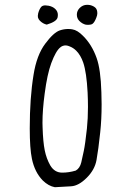

<svg xmlns="http://www.w3.org/2000/svg" viewBox="-20 -802 540 810"><path d="M350.6 -697.3Q365.2 -697.3 370.6 -701.7Q378.9 -708 386.2 -727.1Q390.6 -737.8 390.6 -745.6Q390.6 -761.2 383.1 -768.8Q375.5 -776.4 361.3 -780.3Q354 -781.7 347.2 -781.7Q329.6 -781.7 315.9 -768.1Q304.2 -755.9 304.2 -740.2Q304.2 -724.6 314.5 -713.9Q327.1 -701.2 342.3 -697.8Q346.7 -697.3 350.6 -697.3ZM224.1 -739.3Q224.1 -753.4 213.4 -763.9Q202.6 -774.4 185.1 -777.8Q177.2 -779.3 171.4 -779.3Q160.6 -779.3 154.8 -773.9Q146.5 -765.1 141.1 -746.1Q139.6 -739.7 139.6 -735.6Q139.6 -731.4 140.1 -728.5Q142.1 -720.7 148.4 -714.4Q161.1 -701.7 177.2 -698.2Q217.8 -710.4 222.7 -727.5Q224.1 -733.4 224.1 -739.3ZM242.2 -73.7Q210 -73.7 191.9 -104.5Q175.8 -132.8 168.7 -168Q161.6 -203.1 159.7 -264.2Q159.2 -273.9 159.2 -283.7Q159.2 -338.4 168.5 -407.2Q179.2 -489.3 196.3 -535.6Q215.8 -587.9 234.9 -602.5Q240.2 -606.9 245.1 -608.4Q251.5 -610.4 254.6 -610.4Q257.8 -610.4 260.5 -610.1Q263.2 -609.9 266.6 -608.9Q270 -607.9 273.4 -606.4Q289.1 -600.6 301.8 -587.9Q320.3 -569.3 331.1 -538.1Q345.2 -496.6 349.6 -411.6Q351.1 -379.9 351.1 -350.6Q351.1 -301.8 346.7 -259.8Q339.4 -192.9 333.5 -165.3Q327.6 -137.7 322.8 -116.7Q316.9 -92.3 299.8 -82.5L298.3 -82Q270.5 -73.7 242.2 -73.7ZM408.7 -362.3Q408.7 -386.7 407.7 -413.1Q404.8 -509.3 387.7 -557.1Q367.7 -613.8 330.1 -650.9Q306.6 -674.8 285.2 -678.2Q276.4 -679.7 267.6 -679.7Q250 -679.7 232.4 -673.8Q206.1 -665 170.9 -617.7Q134.8 -569.8 121.6 -486.8Q105.5 -388.7 105.5 -260.3Q105.5 -175.3 114.7 -131.8Q126.5 -75.2 160.6 -40.5Q184.6 -17.1 211.4 -12.2L280.3 -16.1Q312 -18.1 345.9 -52Q379.9 -85.9 387.2 -127Q395 -169.9 402.8 -243.7Q408.7 -296.9 408.7 -362.3Z"/></svg>

Font: NaikaiFont
Style: Light
Weight: 300
Version: Version 1.89